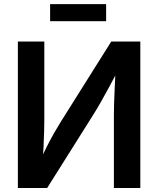

<svg xmlns="http://www.w3.org/2000/svg" viewBox="-20 -934 786 954"><path d="M677.2 0H545.9V-362.8Q545.9 -384.8 546.9 -421.4Q547.9 -458 550.3 -505.1Q552.7 -552.2 555.2 -606L574.7 -599.6Q544.9 -543.5 522 -501Q499 -458.5 480 -425Q460.9 -391.6 442.4 -362.3L214.4 0H68.8V-727.5H200.2V-340.8Q200.2 -316.4 199.2 -278.1Q198.2 -239.7 196 -197.5Q193.8 -155.3 190.9 -117.7L176.3 -128.4Q194.8 -169.9 213.1 -206.3Q231.4 -242.7 248.8 -272.9Q266.1 -303.2 279.8 -325.2L532.7 -727.5H677.2ZM507.3 -913.6V-828.6H229V-913.6Z"/></svg>

Font: Inter 20pt SemiBold
Style: Regular
Weight: 600
Version: Version 4.001;git-66647c0bb